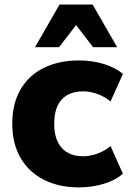

<svg xmlns="http://www.w3.org/2000/svg" viewBox="-20 -817 569 849"><path d="M34.2 -270.5Q34.2 -358.4 70.8 -421.4Q107.4 -484.4 174.3 -517.1Q241.2 -549.8 329.1 -549.8Q386.7 -549.8 438.5 -534.2Q490.2 -518.6 523.4 -490.2L468.8 -368.2Q443.4 -389.6 411.1 -401.4Q378.9 -413.1 347.7 -413.1Q286.1 -413.1 252.9 -377Q219.7 -340.8 219.7 -269.5Q219.7 -199.2 253.4 -162.6Q287.1 -126 347.7 -126Q377.9 -126 410.6 -137.7Q443.4 -149.4 468.8 -170.9L523.4 -48.8Q490.2 -19.5 438 -3.9Q385.7 11.7 329.1 11.7Q241.2 11.7 174.3 -22Q107.4 -55.7 70.8 -119.1Q34.2 -182.6 34.2 -270.5ZM243.2 -796.9H389.6L498 -608.4H391.6L316.4 -706.1L241.2 -608.4H134.8Z"/></svg>

Font: Min Sans Black
Style: Regular
Weight: 900
Designer: Jinseong-Kim, NotoSansCJK, Nunito
Foundry: Jinseong-Kim
Version: Version 1.000